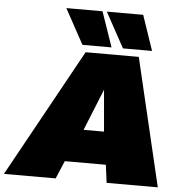

<svg xmlns="http://www.w3.org/2000/svg" viewBox="-103 -999 1019 1058"><g transform="rotate(5 406.5 -470.0)"><path d="M-42 0 348 -707H642L809 0H526L513 -99H286L244 0ZM374 -280H487L467 -510ZM327 -746 221 -940H421L488 -746ZM551 -746 445 -940H646L712 -746Z"/></g></svg>

Font: Georama Expanded Black
Style: Italic
Weight: 900
Width: 7
Italic angle: -9°
Designer: Jean-Baptiste Levee
Foundry: Production Type
Version: Version 1.000